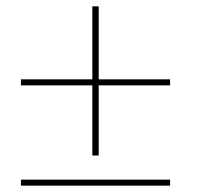

<svg xmlns="http://www.w3.org/2000/svg" viewBox="-20 -595 630 605"><path d="M271 -105H291V-326H516V-345H291V-575H271V-345H46V-326H271ZM46 -29V-10H516V-29Z"/></svg>

Font: Fixel Display 20240404 Thin
Style: Italic
Weight: 100
Italic angle: -10°
Designer: AlfaBravo + MacPaw
Foundry: Kyrylo Tkachov, Marchela Mozhyna, Serhii Makarenko, Maria Weinstein, Zakhar Kryvoshyya
Version: Version 1.211;Glyphs 3.2 (3225)